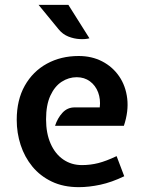

<svg xmlns="http://www.w3.org/2000/svg" viewBox="-20 -760 596 792"><path d="M305 12Q241.5 12 193.5 -11Q145.5 -34 113.5 -73Q81.5 -112 65.2 -161.8Q49 -211.5 49 -265.5Q49 -347.5 82.2 -406.5Q115.5 -465.5 173.2 -497.2Q231 -529 304.5 -529Q358.5 -529 401.5 -506.8Q444.5 -484.5 471.5 -445.2Q498.5 -406 504.8 -353.5Q511 -301 491 -241H207Q217.5 -273 237.8 -295Q258 -317 288 -317H391.5Q395.5 -350.5 384.8 -379Q374 -407.5 351 -424.5Q328 -441.5 296.5 -441.5Q263.5 -441.5 234.5 -422.8Q205.5 -404 187.8 -365.5Q170 -327 170 -268Q170 -210 188.8 -167.5Q207.5 -125 241 -102Q274.5 -79 318 -79Q352.5 -79 385.2 -87.2Q418 -95.5 461 -116L492.5 -33Q440.5 -8 393.8 2Q347 12 305 12ZM349 -602Q332 -597.5 308.8 -598.8Q285.5 -600 262 -609.2Q238.5 -618.5 221.5 -639.5L139 -740H262Z"/></svg>

Font: Expletus Sans SemiBold
Style: Regular
Weight: 600
Version: Version 7.500